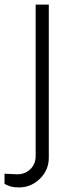

<svg xmlns="http://www.w3.org/2000/svg" viewBox="-56 -520 332 840"><path d="M26.2 300Q-12.5 300 -36.2 283.8V240L20 242.5Q53.8 242.5 76.9 220Q100 197.5 100 162.5V-500H157.5V170Q157.5 223.8 118.8 261.9Q80 300 26.2 300Z"/></svg>

Font: Now Light
Style: Regular
Weight: 300
Designer: Alfredo Marco Pradil
Foundry: Alfredo Marco Pradil
Version: Version 1.002;PS 001.002;hotconv 1.0.88;makeotf.lib2.5.64775